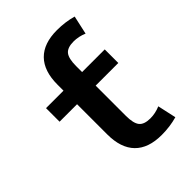

<svg xmlns="http://www.w3.org/2000/svg" viewBox="-214 -850 971 971"><g transform="rotate(-45 271.5 -365.0)"><path d="M307 -187Q307 -133 324.5 -111.5Q342 -90 386 -90Q422 -90 457 -105L479 -5Q426 10 367 10Q272 10 223 -40Q174 -90 174 -187V-403H49V-500H174V-543Q174 -640 223 -690Q272 -740 367 -740Q426 -740 479 -725L457 -625Q422 -640 386 -640Q342 -640 324.5 -618.5Q307 -597 307 -543V-500H469V-403H307Z"/></g></svg>

Font: Mplus 1p Bold
Style: Bold
Weight: 700
Version: Version 1.061